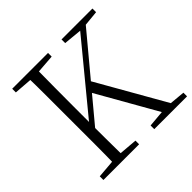

<svg xmlns="http://www.w3.org/2000/svg" viewBox="-179 -900 1076 1076"><g transform="rotate(-45 359.5 -361.5)"><path d="M162 0Q164 -83 164 -166Q164 -249 164 -333V-390Q164 -474 164 -557.5Q164 -641 162 -723H231Q230 -641 229.5 -557.5Q229 -474 229 -390V-272Q229 -225 229.5 -154Q230 -83 231 0ZM56 0V-29L188 -40H207L339 -29V0ZM56 -694V-723H340V-694L207 -684H188ZM459 0V-29L584 -40H600L719 -29V0ZM447 -694V-723H692V-694L590 -684L572 -682ZM196 -199 192 -250H199L215 -270L588 -723H633ZM578 0 347 -406 389 -456 649 0Z"/></g></svg>

Font: Noto Serif SC ExtraLight
Style: Regular
Weight: 200
Designer: Ryoko NISHIZUKA 西塚涼子 (kana & ideographs); Frank Grießhammer (Latin, Greek & Cyrillic); Wenlong ZHANG 张文龙 (bopomofo); San
Foundry: Adobe
Version: Version 2.002-H1;hotconv 1.1.0;makeotfexe 2.6.0